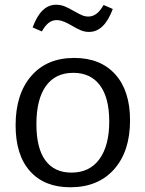

<svg xmlns="http://www.w3.org/2000/svg" viewBox="-20 -783 615 812"><path d="M530 -274Q530 -143 462.5 -67Q395 9 277 9Q168 9 107 -59Q46 -127 46 -253Q46 -385 112 -461.5Q178 -538 294 -538Q405 -538 467.5 -468.5Q530 -399 530 -274ZM134 -258Q134 -156 172 -104.5Q210 -53 282 -53Q359 -53 400.5 -110Q442 -167 442 -269Q442 -370 402.5 -422.5Q363 -475 290 -475Q214 -475 174 -419Q134 -363 134 -258ZM283 -675Q280 -677 266.5 -684Q253 -691 241.5 -694.5Q230 -698 220 -698Q201 -698 186 -686.5Q171 -675 157 -650L118 -667Q153 -763 217 -763Q236 -763 252.5 -756.5Q269 -750 293 -736Q314 -724 327 -718.5Q340 -713 354 -713Q391 -713 418 -762L457 -745Q421 -648 357 -648Q338 -648 321.5 -655Q305 -662 283 -675Z"/></svg>

Font: Bitter Pro
Style: Regular
Weight: 400
Designer: Sol Matas, and Bitter project Authors
Foundry: Sol Matas
Version: Version 1.010